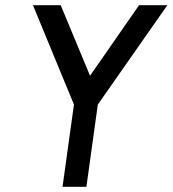

<svg xmlns="http://www.w3.org/2000/svg" viewBox="-20 -720 665 740"><path d="M107 -700 265 -317 221 0H313L357 -317L625 -700H516L327 -428L214 -700Z"/></svg>

Font: Unageo
Style: Medium-Italic
Weight: 500
Designer: Richard Sepsi
Foundry: Richard Sepsi
Version: Version 2.000